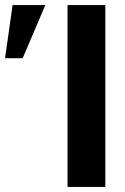

<svg xmlns="http://www.w3.org/2000/svg" viewBox="-198 -742 498 762"><path d="M70 0H220V-722H70ZM-18 -722H-148L-178 -511H-108Z"/></svg>

Font: Perun
Style: Bold
Weight: 700
Foundry: Copyright (c) Stefan Peev, Context Ltd, 2016
Version: Version 1.089